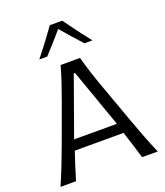

<svg xmlns="http://www.w3.org/2000/svg" viewBox="-178 -1138 1082 1257"><g transform="rotate(-20 363.0 -509.5)"><path d="M23.4 0Q49.8 -60.5 76.2 -127.2Q102.5 -193.8 124.5 -254.4L218.3 -511.2Q243.7 -580.6 262.5 -637Q281.2 -693.4 296.9 -749.5H432.1Q447.8 -691.9 465.8 -636Q483.9 -580.1 509.3 -510.7L602.1 -253.4Q624.5 -191.4 649.7 -125.7Q674.8 -60.1 701.2 0H591.8Q578.1 -46.4 563 -95.2Q547.9 -144 532.2 -190.9H192.4Q176.3 -143.6 160.9 -95Q145.5 -46.4 131.3 0ZM511.7 -261.7 367.7 -668H358.9L213.4 -261.7ZM492.7 -829.1Q425.3 -902.8 362.8 -976.6Q331.5 -940.4 299.3 -904.1Q267.1 -867.7 233.4 -831.1H178.2Q215.3 -877.9 251 -924.8Q286.6 -971.7 319.8 -1018.6H405.8Q439.5 -971.7 475.1 -924.3Q510.7 -877 547.9 -830.1Z"/></g></svg>

Font: Pinar DS4-Regular
Style: Regular
Weight: 400
Designer: Amin Abedi
Version: Version 2.000